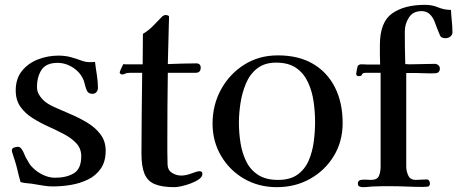

<svg xmlns="http://www.w3.org/2000/svg" viewBox="-20 -771 1891 794"><path d="M417 -148Q417 -103 397 -74Q377 -45 344.5 -29Q312 -13 274 -6.5Q236 0 199 0Q180 0 161.5 -3Q143 -6 125 -9Q110 -12 94.5 -13Q79 -14 65 -18Q58 -42 52.5 -66.5Q47 -91 39 -114Q38 -119 33.5 -131.5Q29 -144 29 -148Q29 -158 38.5 -161Q48 -164 55 -164Q60 -164 64.5 -160Q69 -156 71 -152Q76 -145 79 -137Q82 -129 86 -121Q93 -109 99.5 -97.5Q106 -86 116 -77Q134 -59 158.5 -47.5Q183 -36 208 -36Q255 -36 285.5 -54.5Q316 -73 316 -125Q316 -156 296.5 -177.5Q277 -199 246 -215.5Q215 -232 180.5 -247.5Q146 -263 115 -282.5Q84 -302 64.5 -329.5Q45 -357 45 -397Q45 -446 71 -478Q97 -510 137.5 -525.5Q178 -541 221 -541Q250 -541 273.5 -534.5Q297 -528 324 -518Q336 -514 352 -514Q357 -514 362.5 -514Q368 -514 373 -515Q376 -489 380.5 -461.5Q385 -434 385 -408Q385 -398 379 -390.5Q373 -383 362 -383Q345 -383 339 -397Q335 -406 332.5 -416Q330 -426 327 -436Q315 -469 284 -490Q253 -511 218 -511Q171 -511 152 -482.5Q133 -454 133 -411Q133 -395 140 -382Q147 -369 158 -358Q168 -348 180 -341Q192 -334 205 -328Q234 -315 270.5 -299.5Q307 -284 340.5 -264Q374 -244 395.5 -215.5Q417 -187 417 -148Z M817 -52Q817 -40 803 -30Q789 -20 769 -12.5Q749 -5 730.5 -1Q712 3 702 3Q650 3 620 -9.5Q590 -22 577.5 -52.5Q565 -83 565 -135Q565 -218 566 -302Q567 -386 568 -470H524Q520 -470 516.5 -470Q513 -470 508 -469Q502 -469 496.5 -466Q491 -463 485 -463Q482 -463 478.5 -465.5Q475 -468 475 -471Q475 -475 481.5 -488.5Q488 -502 490 -506Q493 -505 501 -505H570L571 -631Q595 -645 614 -665Q633 -685 652 -704Q659 -709 665 -709Q669 -709 674.5 -707Q680 -705 679 -700L674 -506Q703 -507 732.5 -508Q762 -509 791 -509Q810 -509 810 -491Q810 -470 789 -470H674Q673 -402 672.5 -334Q672 -266 672 -198Q672 -171 672 -143.5Q672 -116 673 -89Q674 -67 691.5 -56Q709 -45 730 -45Q749 -45 772.5 -54Q796 -63 805 -63Q817 -63 817 -52Z M1283 -266Q1283 -307 1277 -350Q1271 -393 1254 -430Q1237 -467 1205.5 -489.5Q1174 -512 1122 -512Q1074 -512 1043.5 -488Q1013 -464 997 -425.5Q981 -387 974.5 -344.5Q968 -302 968 -264Q968 -222 974.5 -180.5Q981 -139 998 -104Q1015 -69 1047 -48Q1079 -27 1130 -27Q1180 -27 1210.5 -49Q1241 -71 1256.5 -107Q1272 -143 1277.5 -185Q1283 -227 1283 -266ZM1397 -262Q1397 -186 1360.5 -126Q1324 -66 1262.5 -31.5Q1201 3 1125 3Q1050 3 990 -31.5Q930 -66 894.5 -126Q859 -186 859 -260Q859 -337 894 -401Q929 -465 990 -503.5Q1051 -542 1129 -542Q1215 -542 1274.5 -507Q1334 -472 1365.5 -409Q1397 -346 1397 -262Z M1851 -637Q1851 -627 1842.5 -620Q1834 -613 1823 -613Q1815 -613 1808.5 -615.5Q1802 -618 1799 -626Q1793 -640 1787.5 -654Q1782 -668 1777 -682Q1770 -700 1757 -712.5Q1744 -725 1723 -725Q1688 -725 1671 -698.5Q1654 -672 1654 -640Q1654 -606 1654.5 -572.5Q1655 -539 1656 -506L1674 -505Q1700 -505 1726 -506Q1752 -507 1778 -507Q1786 -507 1792.5 -501.5Q1799 -496 1799 -488Q1799 -468 1778 -468Q1759 -467 1740.5 -468Q1722 -469 1703 -469H1660V-82Q1660 -63 1668.5 -45Q1677 -27 1699 -27Q1711 -27 1722 -28Q1733 -29 1744 -29Q1751 -29 1754.5 -23.5Q1758 -18 1758 -13Q1758 0 1747.5 1Q1737 2 1729 2Q1695 2 1661.5 0.5Q1628 -1 1594 -1Q1578 -1 1562.5 -1Q1547 -1 1531 0Q1518 0 1506 1.5Q1494 3 1481 3Q1474 3 1467 0.5Q1460 -2 1460 -12Q1460 -24 1470.5 -26.5Q1481 -29 1494 -28Q1507 -27 1514 -27Q1540 -27 1547 -43.5Q1554 -60 1554 -82V-470H1495Q1479 -470 1477 -463Q1475 -456 1464 -456Q1453 -456 1453 -466Q1453 -470 1455.5 -482Q1458 -494 1459 -497Q1463 -506 1478.5 -505Q1494 -504 1503 -504H1552Q1551 -524 1551 -544.5Q1551 -565 1551 -585Q1551 -679 1601 -715Q1651 -751 1738 -751Q1767 -751 1792 -740.5Q1817 -730 1845 -730Q1846 -707 1848.5 -683.5Q1851 -660 1851 -637Z"/></svg>

Font: Kaisei HarunoUmi Medium
Style: Regular
Weight: 500
Designer: Font-Kai, 金井和夫
Foundry: KAZUO KANAI
Version: Version 5.003